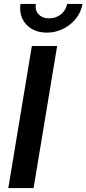

<svg xmlns="http://www.w3.org/2000/svg" viewBox="-20 -963 442 983"><path d="M272.5 -727.5 151.9 0H22.5L143.1 -727.5ZM219.2 -795.9Q174.3 -795.9 141.6 -815.7Q108.9 -835.4 93.8 -868.7Q78.6 -901.9 85 -942.9H163.6Q158.2 -910.6 177.5 -889.9Q196.8 -869.1 231.4 -869.1Q254.9 -869.1 274.4 -878.7Q293.9 -888.2 306.9 -904.8Q319.8 -921.4 323.2 -942.9H402.3Q395.5 -901.9 369.1 -868.4Q342.8 -835 303.5 -815.4Q264.2 -795.9 219.2 -795.9Z"/></svg>

Font: Inter 24pt SemiBold
Style: Italic
Weight: 600
Italic angle: -9.3988°
Designer: Rasmus Andersson
Foundry: rsms
Version: Version 4.001;git-66647c0bb